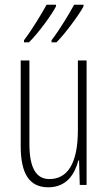

<svg xmlns="http://www.w3.org/2000/svg" viewBox="-20 -786 458 816"><path d="M335 -759V-766H295C277 -732 232 -657 199 -615V-606H220C258 -644 318 -726 335 -759ZM218 -759V-766H178C159 -731 117 -661 82 -615V-606H103C143 -645 201 -725 218 -759ZM348 -529H311V-233C311 -90 266 -25 190 -25C135 -25 105 -70 105 -174V-529H68V-165C68 -49 104 10 185 10C264 10 298 -47 313 -104H316L319 0H348Z"/></svg>

Font: Noto Sans Thai Looped ExtraCondensed ExtraLight
Style: Regular
Weight: 200
Width: 2
Designer: Sasikarn Vongin, Ben Mitchell
Foundry: The Fontpad Ltd
Version: Version 1.001